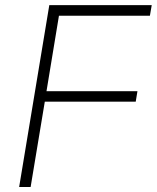

<svg xmlns="http://www.w3.org/2000/svg" viewBox="-20 -748 627 768"><path d="M56.6 0 177.2 -727.5H586.9L579.6 -685.1H215.8L166 -383.3H529.8L522.9 -341.3H159.2L102.5 0Z"/></svg>

Font: Inter 16pt ExtraLight
Style: Italic
Weight: 250
Italic angle: -9.3988°
Version: Version 4.001;git-66647c0bb